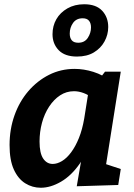

<svg xmlns="http://www.w3.org/2000/svg" viewBox="-20 -871 631 903"><path d="M172 12Q132 12 98.5 -9Q65 -30 45 -74Q25 -118 25 -189Q25 -263 48 -328Q71 -393 113 -442Q155 -491 210.5 -519Q266 -547 331 -547Q374 -547 419 -533Q464 -519 509 -486L447 -499L474 -534H548L468 -29L421 -118L548 -76L536 -1L341 5L371 -169L412 -243Q395 -159 355.5 -102Q316 -45 267 -16.5Q218 12 172 12ZM228 -100Q249 -100 271.5 -113.5Q294 -127 314.5 -154.5Q335 -182 351 -221.5Q367 -261 376 -313L398 -452L421 -406Q396 -425 373 -433.5Q350 -442 328 -442Q292 -442 262.5 -422.5Q233 -403 211 -369.5Q189 -336 177.5 -293.5Q166 -251 166 -205Q166 -151 183 -125.5Q200 -100 228 -100ZM342 -605Q285 -605 256 -635Q227 -665 227 -710Q227 -749 245 -780.5Q263 -812 297 -831.5Q331 -851 376 -851Q432 -851 460.5 -820.5Q489 -790 489 -744Q489 -708 471.5 -676Q454 -644 421.5 -624.5Q389 -605 342 -605ZM348 -670Q378 -670 393 -693Q408 -716 408 -742Q408 -762 398.5 -773.5Q389 -785 369 -785Q339 -785 323.5 -763Q308 -741 308 -713Q308 -693 317.5 -681.5Q327 -670 348 -670Z"/></svg>

Font: Bitter Thin
Style: Bold Italic
Weight: 700
Italic angle: -9°
Version: Version 3.021